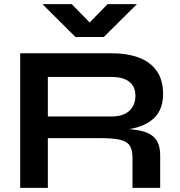

<svg xmlns="http://www.w3.org/2000/svg" viewBox="-20 -903 866 923"><path d="M77 0V-647H516Q591 -647 646.5 -626.5Q702 -606 733 -562.5Q764 -519 764 -451Q764 -405 748 -373Q732 -341 703.5 -321Q675 -301 638 -290.5Q601 -280 559 -277L545 -285Q615 -284 660 -273.5Q705 -263 727.5 -235.5Q750 -208 750 -154V0H617V-145Q617 -182 604 -202.5Q591 -223 557.5 -231Q524 -239 461 -239H210V0ZM210 -343H516Q572 -343 601.5 -370Q631 -397 631 -443Q631 -487 601.5 -510Q572 -533 516 -533H210ZM452 -753H370L497 -883H638L479 -725H343L184 -883H325Z"/></svg>

Font: Syne
Style: Bold
Weight: 700
Designer: Lucas Descroix
Foundry: Bonjour Monde
Version: Version 2.200